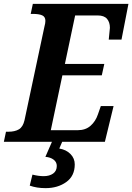

<svg xmlns="http://www.w3.org/2000/svg" viewBox="-41 -734 685 994"><path d="M522 -529Q528 -583 528 -590Q528 -619 513 -636.5Q498 -654 465 -654H348L295 -403H499L486 -344H282L222 -60H362Q402 -60 428 -83Q454 -106 466 -142L481 -185H547L502 0H281L266 35Q302 41 324 63.5Q346 86 346 117Q346 177 302 208.5Q258 240 195 240Q149 240 113 227L127 170Q159 178 185 178Q215 178 234 164.5Q253 151 253 125Q253 105 236.5 92.5Q220 80 194 78L228 0H-21L-10 -52H2Q36 -52 57 -64.5Q78 -77 86 -112L189 -596Q194 -614 194 -626Q194 -647 177.5 -654.5Q161 -662 129 -662H118L129 -714H624L588 -529Z"/></svg>

Font: Noto Serif Narrow
Style: Bold Italic
Weight: 700
Width: 4
Italic angle: -12°
Designer: Monotype Design Team
Foundry: Monotype Imaging Inc.
Version: Version 1.001